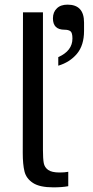

<svg xmlns="http://www.w3.org/2000/svg" viewBox="-20 -803 399 827"><path d="M78 -144 79 -750H165V-157Q165 -119 168.5 -100.5Q172 -82 187.5 -71Q203 -60 237 -60Q258 -60 274 -63V-1Q247 4 210 4Q151 4 122 -15Q93 -34 85.5 -64.5Q78 -95 78 -144ZM225 -767Q241 -783 271 -783Q342 -783 342 -706V-670Q342 -608 311.5 -571.5Q281 -535 231 -520V-557Q292 -584 292 -637Q292 -662 283.5 -668.5Q275 -675 258 -675Q208 -675 208 -724Q208 -751 225 -767Z"/></svg>

Font: Lopes Sans
Style: Regular
Weight: 400
Designer: Gabriel Lam, Diego Maldonado
Foundry: TypeRant, Foresti Design
Version: Version 4.000